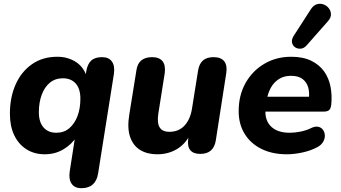

<svg xmlns="http://www.w3.org/2000/svg" viewBox="-20 -799 1789 1008"><path d="M407 189Q372 189 356 165.5Q340 142 346 101L375 -85H385Q357 -41 313 -15Q269 11 215 11Q160 11 118.5 -15.5Q77 -42 54.5 -89.5Q32 -137 32 -202Q32 -288 62 -355.5Q92 -423 148 -462Q204 -501 281 -501Q334 -501 375.5 -475.5Q417 -450 434 -401L425 -369L433 -425Q439 -462 458.5 -480.5Q478 -499 516 -499Q551 -499 567.5 -476Q584 -453 578 -411L495 112Q489 150 467 169.5Q445 189 407 189ZM276 -102Q316 -102 344 -126Q372 -150 387 -190Q402 -230 402 -281Q402 -333 377.5 -360.5Q353 -388 310 -388Q270 -388 242 -365Q214 -342 199 -301.5Q184 -261 184 -210Q184 -158 208.5 -130Q233 -102 276 -102Z M805 11Q753 11 716 -11.5Q679 -34 663 -80.5Q647 -127 659 -199L696 -429Q701 -465 722 -482Q743 -499 778 -499Q816 -499 833 -478Q850 -457 845 -416L811 -201Q804 -154 818 -130.5Q832 -107 870 -107Q918 -107 948.5 -139.5Q979 -172 988 -229L1020 -429Q1026 -465 1046 -482Q1066 -499 1101 -499Q1140 -499 1157 -477.5Q1174 -456 1168 -416L1113 -62Q1102 9 1031 9Q996 9 979.5 -10Q963 -29 968 -69L977 -132L980 -96Q954 -43 908.5 -16Q863 11 805 11Z M1486 11Q1409 11 1352 -17.5Q1295 -46 1264 -97Q1233 -148 1233 -215Q1233 -299 1269 -363Q1305 -427 1367.5 -464Q1430 -501 1509 -501Q1571 -501 1614 -480Q1657 -459 1682 -423.5Q1707 -388 1715.5 -342.5Q1724 -297 1719 -249Q1716 -226 1706 -219.5Q1696 -213 1679 -213H1355L1366 -291H1617L1601 -277Q1606 -313 1598 -340.5Q1590 -368 1568 -384.5Q1546 -401 1508 -401Q1470 -401 1443.5 -383.5Q1417 -366 1402 -338.5Q1387 -311 1381 -278L1376 -243Q1365 -177 1398.5 -139.5Q1432 -102 1501 -102Q1527 -102 1557.5 -108Q1588 -114 1612 -126Q1634 -137 1650.5 -133.5Q1667 -130 1676 -117Q1685 -104 1685.5 -87.5Q1686 -71 1676.5 -54.5Q1667 -38 1647 -27Q1612 -8 1568 1.5Q1524 11 1486 11ZM1590 -561Q1576 -545 1559 -543.5Q1542 -542 1529 -551Q1516 -560 1513 -576Q1510 -592 1522 -611L1611 -749Q1625 -771 1643 -776.5Q1661 -782 1678 -776Q1695 -770 1706 -756Q1717 -742 1717.5 -724Q1718 -706 1702 -688Z"/></svg>

Font: Nunito ExtraLight ExtraBold
Style: Italic
Weight: 800
Italic angle: -9°
Version: Version 3.602